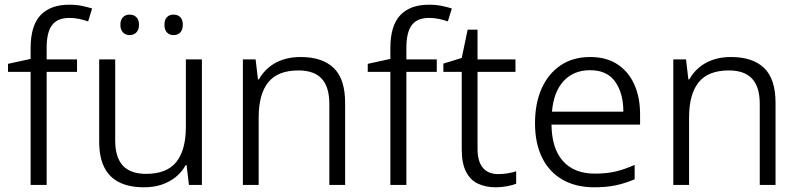

<svg xmlns="http://www.w3.org/2000/svg" viewBox="-20 -785 3394 815"><path d="M307 -480H178V0H110V-480H14V-514L110 -535V-581Q110 -676 152 -720.5Q194 -765 274 -765Q304 -765 328 -760Q352 -755 371 -749L354 -694Q338 -700 317 -704.5Q296 -709 275 -709Q224 -709 201 -678.5Q178 -648 178 -582V-533H307Z M837 -533V0H782L772 -84H768Q753 -56 727 -34.5Q701 -13 667 -1.5Q633 10 591 10Q529 10 486.5 -11Q444 -32 422.5 -75Q401 -118 401 -184V-533H469V-189Q469 -117 501.5 -82Q534 -47 600 -47Q688 -47 728.5 -97.5Q769 -148 769 -247V-533ZM491 -680Q491 -701 502 -712Q513 -723 530 -723Q548 -723 559 -712Q570 -701 570 -680Q570 -659 559 -647.5Q548 -636 530 -636Q513 -636 502 -647.5Q491 -659 491 -680ZM678 -680Q678 -701 688.5 -712Q699 -723 716 -723Q735 -723 745.5 -712Q756 -701 756 -680Q756 -659 745.5 -647.5Q735 -636 716 -636Q699 -636 688.5 -647.5Q678 -659 678 -680Z M1256 -543Q1348 -543 1396.5 -496.5Q1445 -450 1445 -348V0H1378V-344Q1378 -416 1345.5 -451Q1313 -486 1247 -486Q1159 -486 1118.5 -435.5Q1078 -385 1078 -286V0H1011V-533H1065L1075 -448H1079Q1095 -477 1120.5 -498.5Q1146 -520 1180 -531.5Q1214 -543 1256 -543Z M1834 -480H1705V0H1637V-480H1541V-514L1637 -535V-581Q1637 -676 1679 -720.5Q1721 -765 1801 -765Q1831 -765 1855 -760Q1879 -755 1898 -749L1881 -694Q1865 -700 1844 -704.5Q1823 -709 1802 -709Q1751 -709 1728 -678.5Q1705 -648 1705 -582V-533H1834Z M2095 -46Q2116 -46 2136.5 -49.5Q2157 -53 2171 -58V-5Q2156 1 2132.5 5.5Q2109 10 2085 10Q2041 10 2008.5 -5.5Q1976 -21 1958 -56.5Q1940 -92 1940 -151V-480H1862V-515L1940 -539L1965 -659H2007V-533H2168V-480H2007V-153Q2007 -100 2029.5 -73Q2052 -46 2095 -46Z M2485 -543Q2554 -543 2601 -512Q2648 -481 2672.5 -426.5Q2697 -372 2697 -300V-256H2321Q2322 -155 2369.5 -101.5Q2417 -48 2505 -48Q2555 -48 2593 -57Q2631 -66 2674 -85V-24Q2634 -7 2594.5 1.5Q2555 10 2502 10Q2424 10 2367.5 -22.5Q2311 -55 2281 -116Q2251 -177 2251 -262Q2251 -346 2279 -409Q2307 -472 2359.5 -507.5Q2412 -543 2485 -543ZM2485 -487Q2415 -487 2372.5 -441Q2330 -395 2323 -311H2626Q2626 -389 2591.5 -438Q2557 -487 2485 -487Z M3083 -543Q3175 -543 3223.5 -496.5Q3272 -450 3272 -348V0H3205V-344Q3205 -416 3172.5 -451Q3140 -486 3074 -486Q2986 -486 2945.5 -435.5Q2905 -385 2905 -286V0H2838V-533H2892L2902 -448H2906Q2922 -477 2947.5 -498.5Q2973 -520 3007 -531.5Q3041 -543 3083 -543Z"/></svg>

Font: Noto Sans Syriac Eastern Light
Style: Regular
Weight: 300
Designer: Patrick Giasson and the Monotype Design Team
Foundry: Monotype Imaging Inc.
Version: Version 3.001